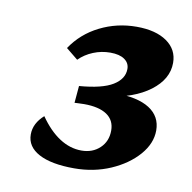

<svg xmlns="http://www.w3.org/2000/svg" viewBox="-54 -633 499 499"><g transform="rotate(10 195.5 -383.5)"><path d="M171.9 -188.5Q111.3 -188.5 78.6 -206.1Q45.9 -223.6 45.9 -255.9Q45.9 -285.2 72.3 -308.6Q96.7 -273.4 124.5 -255.4Q152.3 -237.3 182.6 -237.3Q211.9 -237.3 231 -255.4Q250 -273.4 250 -301.8Q250 -329.1 229 -343.3Q208 -357.4 168.9 -357.4Q160.2 -357.4 153.3 -356.9Q146.5 -356.4 143.6 -356.4L147.5 -401.4Q208 -406.2 235.8 -423.3Q263.7 -440.4 263.7 -466.8Q263.7 -482.4 250.5 -491.7Q237.3 -501 212.9 -501Q189.5 -501 168 -492.2Q146.5 -483.4 130.9 -467.8L99.6 -493.2Q127 -534.2 171.9 -556.6Q216.8 -579.1 268.6 -579.1Q319.3 -579.1 348.6 -558.6Q377.9 -538.1 377.9 -502.9Q377.9 -460 335.9 -428.2Q293.9 -396.5 221.7 -386.7L242.2 -399.4Q302.7 -399.4 334 -379.4Q365.2 -359.4 365.2 -322.3Q365.2 -288.1 338.4 -257.3Q311.5 -226.6 267.6 -207.5Q223.6 -188.5 171.9 -188.5Z"/></g></svg>

Font: Crimson Pro
Style: Bold Italic
Weight: 700
Italic angle: -12°
Designer: Jacques Le Bailly
Foundry: Baron von Fonthausen
Version: Version 1.003